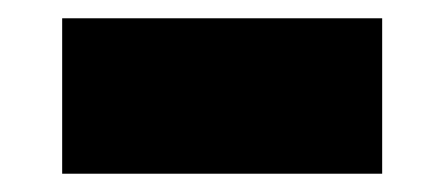

<svg xmlns="http://www.w3.org/2000/svg" viewBox="-20 -395 486 210"><path d="M48 -205V-375H398V-205Z"/></svg>

Font: M PLUS 1 Black
Style: Regular
Weight: 900
Designer: Coji Morishita
Foundry: UNDERFOREST DESIGN
Version: Version 1.001